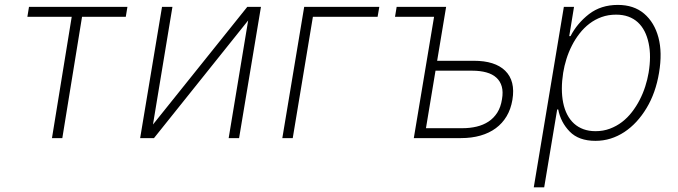

<svg xmlns="http://www.w3.org/2000/svg" viewBox="-20 -574 2819 798"><path d="M93.8 -504.3 100.5 -545.5H509.6L502.8 -504.3H321L239 0H196L278.1 -504.3Z M653.4 -545.5H696.7L615.8 -56.5L1007.8 -545.5H1064.6L973.7 0H930.4L1011.4 -489L620 0H562.5Z M1556.5 -545.5 1549.4 -504.3H1280.5L1196.7 0H1153.4L1244.3 -545.5Z M1628.6 -545.5H1834.2L1796.9 -321.4H1949.2Q2037.3 -321.4 2079.5 -280.2Q2122.9 -237.9 2109.7 -159.1Q2103.3 -120.7 2085.8 -91.1Q2068.2 -61.4 2040.8 -41.2Q2013.5 -21 1976.9 -10.5Q1940.3 0 1895.6 0H1699.9L1784.1 -504.3H1621.8ZM1902.7 -41.2Q1933.6 -41.2 1961.1 -47.8Q1988.6 -54.3 2010.5 -68.7Q2032.3 -83.1 2046.9 -106Q2061.4 -128.9 2066.4 -161.6Q2071.7 -192.1 2065.5 -214.3Q2059.3 -236.5 2043.1 -251.2Q2027 -266 2001.4 -273.1Q1975.9 -280.2 1942.5 -280.2H1790.1L1750.4 -41.2Z M2323.5 -545.5H2365.8L2345.9 -423.7H2351.2Q2378.6 -476.9 2427.9 -515.3Q2477.6 -553.6 2547.9 -553.6Q2614.3 -553.6 2657 -517.4Q2699.9 -480.8 2716.6 -418.3Q2733.3 -355.8 2719.1 -271.3Q2705.3 -188.2 2667.6 -125.4Q2648.4 -93.4 2625.2 -68.2Q2601.9 -43 2574.9 -25.2Q2547.9 -7.5 2517.8 2Q2487.6 11.4 2454.9 11.4Q2385.3 11.4 2347.7 -27.3Q2310.4 -65.7 2300.1 -119H2295.8L2241.8 204.5H2198.5ZM2320.7 -147Q2326.3 -119.3 2337.7 -97.5Q2349.1 -75.6 2365.9 -60.4Q2382.8 -45.1 2405.2 -36.9Q2427.6 -28.8 2455.3 -28.8Q2487.2 -28.8 2514.7 -39.1Q2542.3 -49.4 2565.2 -66.9Q2588.1 -84.5 2606.5 -108.3Q2625 -132.1 2638.8 -159.1Q2652.7 -186.1 2661.9 -215Q2671.2 -244 2675.8 -271.7Q2681.5 -306.1 2681.6 -336.6Q2681.8 -367.2 2675.8 -394.9Q2670.1 -422.2 2658.9 -444.1Q2647.7 -465.9 2630.9 -481.4Q2614 -496.8 2591.4 -505Q2568.9 -513.1 2540.5 -513.1Q2508.2 -513.1 2480.6 -503.2Q2453.1 -493.3 2430.2 -475.9Q2407.3 -458.5 2389 -435Q2370.7 -411.6 2357.1 -384.8Q2343.4 -358 2334.3 -329Q2325.3 -300.1 2320.7 -271.7Q2309.7 -202.1 2320.7 -147Z"/></svg>

Font: Inter P Extra Light
Style: Italic
Weight: 200
Italic angle: 9.39999°
Designer: Rasmus Andersson
Foundry: rsms
Version: Version 3.018;git-588b23468